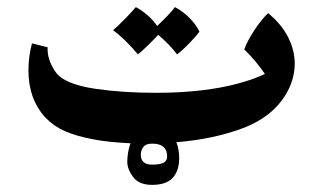

<svg xmlns="http://www.w3.org/2000/svg" viewBox="-20 -393 899 540"><path d="M298 -308Q311 -319 333 -341.5Q355 -364 362 -373Q399 -353 422 -320Q460 -356 472 -373Q495 -361 513.5 -342Q532 -323 541 -304Q534 -294 514 -273Q494 -252 478 -240Q457 -268 425 -295Q392 -260 368 -240Q330 -285 298 -308ZM809 -213Q808 -158 772.5 -110.5Q737 -63 672 -36Q587 -2 476 7Q484 27 484 53Q484 80 472 99Q455 127 408 127Q371 127 354.5 105Q338 83 338 62Q338 36 347 10Q284 7 243 -1Q195 -10 163 -24Q131 -38 108 -62Q60 -114 60 -195Q60 -234 70 -271L114 -260Q112 -226 136 -191Q160 -156 250 -143Q325 -132 419 -132Q516 -132 595 -146Q672 -160 725 -185Q700 -222 667 -254Q676 -279 696 -309Q716 -339 734 -356Q771 -326 790 -289Q809 -252 809 -213ZM450 47Q450 11 408 11Q390 11 383 20.5Q376 30 376 42Q376 70 408 70Q429 70 439.5 65Q450 60 450 47Z"/></svg>

Font: Mirza
Style: Bold
Weight: 700
Designer: Arabic design by Kourosh Beigpour, Latin design by Eduardo Tunni, engineering by Lasse Fister
Version: Version 1.0010g